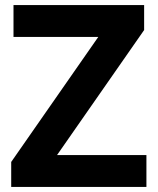

<svg xmlns="http://www.w3.org/2000/svg" viewBox="-20 -734 619 754"><path d="M555 0H24V-98L366 -589H33V-714H546V-616L204 -125H555Z"/></svg>

Font: Noto Sans Balinese
Style: Regular
Weight: 400
Designer: Aditya Bayu, David Williams
Foundry: David Williams
Version: Version 2.003